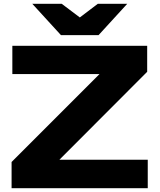

<svg xmlns="http://www.w3.org/2000/svg" viewBox="-20 -991 840 1011"><path d="M41 0V-138L548 -645L682 -601H45V-750H755V-613L248 -105L133 -150H758V0ZM499 -806H301L150 -971H305L443 -867H358L495 -971H650Z"/></svg>

Font: Unbounded SemiBold
Style: Regular
Weight: 600
Designer: Luke Prowse, Jean-Baptiste Morizot, Fátima Lázaro, Florian Runge
Foundry: NaN
Version: Version 1.700